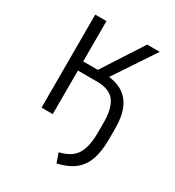

<svg xmlns="http://www.w3.org/2000/svg" viewBox="-165 -588 798 874"><g transform="rotate(30 234.5 -151.5)"><path d="M265 186 248 137Q286 128 310 110Q334 92 346 58Q358 24 358 -32V-82Q358 -157 331 -193Q304 -229 238 -229H138V0H79V-489H138V-277H215L352 -489H418L263 -256L247 -276Q303 -276 341 -255Q379 -234 398 -192Q417 -150 417 -87V-34Q417 17 408.5 54.5Q400 92 381.5 118Q363 144 334 160.5Q305 177 265 186Z"/></g></svg>

Font: Nunito Sans 10pt Condensed Light
Style: Regular
Weight: 300
Width: 3
Designer: Vernon Adams
Foundry: Vernon Adams
Version: Version 3.101;gftools[0.9.27]